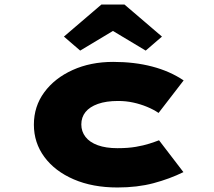

<svg xmlns="http://www.w3.org/2000/svg" viewBox="-20 -820 948 850"><path d="M500 10Q390 10 306.5 -26Q223 -62 176.5 -125Q130 -188 130 -268Q130 -349 176 -411.5Q222 -474 301.5 -510Q381 -546 481 -546Q575 -546 653.5 -525.5Q732 -505 793 -464L682 -320Q660 -335 631 -347Q602 -359 570 -366Q538 -373 503 -373Q450 -373 413.5 -360Q377 -347 358.5 -324Q340 -301 340 -269Q340 -238 358.5 -214Q377 -190 413 -177Q449 -164 500 -164Q547 -164 581.5 -170Q616 -176 641 -184Q666 -192 684 -199L792 -58Q731 -28 659.5 -9Q588 10 500 10ZM335 -596 263 -658 429 -800H531L697 -658L625 -596L465 -692H495Z"/></svg>

Font: Lexend Zetta Black
Style: Regular
Weight: 900
Designer: Bonnie Shaver-Troup, Thomas Jockin
Foundry: Lexend
Version: Version 1.007